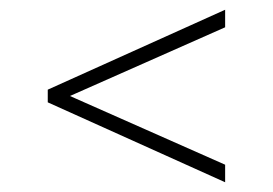

<svg xmlns="http://www.w3.org/2000/svg" viewBox="-20 -577 560 394"><path d="M442 -203 78 -367V-393L442 -557V-521L110 -374V-386L442 -239Z"/></svg>

Font: Encode Sans SC SemiCondensed Thin
Style: Regular
Weight: 250
Width: 4
Designer: Multiple Designers
Foundry: Impallari Type
Version: Version 3.002